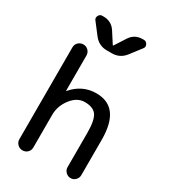

<svg xmlns="http://www.w3.org/2000/svg" viewBox="-228 -1069 1040 1178"><g transform="rotate(30 292.0 -480.0)"><path d="M425.8 -960H434.6Q451.2 -960 459.5 -943.8Q467.8 -927.7 458 -915L396.5 -835Q361.3 -790 304.7 -790H268.6Q212.9 -790 177.7 -835L116.2 -915Q106.4 -927.7 114.3 -943.8Q122.1 -960 138.7 -960H148.4Q205.1 -960 235.4 -913.1L285.2 -835.9Q285.2 -835 287.1 -835Q289.1 -835 289.1 -835.9L338.9 -913.1Q369.1 -960 425.8 -960ZM77.1 -49.8V-700.2Q77.1 -721.7 91.8 -735.8Q106.4 -750 127.4 -750Q148.4 -750 162.6 -735.4Q176.8 -720.7 176.8 -700.2V-451.2Q176.8 -450.2 177.7 -450.2Q178.7 -450.2 179.7 -451.2Q248 -530.3 346.7 -530.3Q516.6 -530.3 516.6 -299.8V-48.8Q516.6 -29.3 502.4 -14.6Q488.3 0 468.3 0Q448.2 0 433.6 -14.6Q418.9 -29.3 418.9 -48.8V-290Q418.9 -380.9 395.5 -414.6Q372.1 -448.2 311.5 -448.2Q257.8 -448.2 217.3 -395.5Q176.8 -342.8 176.8 -280.3V-49.8Q176.8 -28.3 162.6 -14.2Q148.4 0 127.4 0Q106.4 0 91.8 -14.6Q77.1 -29.3 77.1 -49.8Z"/></g></svg>

Font: Rounded Mgen+ 2p medium
Style: Regular
Weight: 500
Designer: [Source Han Sans]
Ryoko NISHIZUKA  (kana & ideographs); Paul D. Hunt (Latin, Greek & Cyrillic); Wenlong ZHANG  (bopomofo
Version: Version 1.059.20150602